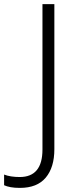

<svg xmlns="http://www.w3.org/2000/svg" viewBox="-108 -734 380 936"><path d="M-11 182Q-37 182 -56 178.5Q-75 175 -88 169V117Q-73 123 -53.5 126Q-34 129 -12 129Q99 129 99 -5V-714H157V-7Q157 82 115 132Q73 182 -11 182Z"/></svg>

Font: Noto Sans Myanmar Light
Style: Regular
Weight: 300
Designer: Monotype Design Team
Foundry: Monotype Imaging Inc.
Version: Version 2.107; ttfautohint (v1.8.4.7-5d5b)